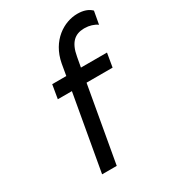

<svg xmlns="http://www.w3.org/2000/svg" viewBox="-175 -814 819 910"><g transform="rotate(-30 234.0 -359.0)"><path d="M279.3 -488.3 289.1 -542C301.8 -615.2 335 -640.6 382.8 -641.6H388.7C412.1 -641.6 438.5 -633.8 455.1 -621.1L467.8 -691.4C450.2 -709 424.8 -717.8 391.6 -717.8C318.4 -717.8 231.4 -665 210 -550.8L199.2 -488.3H122.1L109.4 -413.1H186.5L113.3 0H193.4L266.6 -413.1H409.2L421.9 -488.3Z"/></g></svg>

Font: Sen-gleads
Style: Italic
Weight: 400
Designer: Kosal Sen, Philatype
Foundry: Philatype
Version: Version 1.004; ttfautohint (v1.8.3)